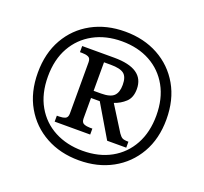

<svg xmlns="http://www.w3.org/2000/svg" viewBox="-126 -873 1097 1031"><g transform="rotate(20 422.5 -357.5)"><path d="M422 10Q316 10 233 -35.5Q150 -81 102.5 -163.5Q55 -246 55 -358Q55 -469 102 -551.5Q149 -634 232 -679.5Q315 -725 422 -725Q529 -725 612 -679.5Q695 -634 742.5 -551.5Q790 -469 790 -357Q790 -246 742.5 -163.5Q695 -81 612 -35.5Q529 10 422 10ZM423 -45Q516 -45 585.5 -83.5Q655 -122 693.5 -192.5Q732 -263 732 -358Q732 -454 693 -524Q654 -594 584.5 -632Q515 -670 423 -670Q332 -670 262 -632Q192 -594 152.5 -524Q113 -454 113 -357Q113 -259 153 -189Q193 -119 263 -82Q333 -45 423 -45ZM230 -141V-175H243Q263 -175 277.5 -181Q292 -187 292 -210V-503Q292 -526 277.5 -532Q263 -538 243 -538H230V-573H413Q585 -573 585 -456Q585 -407 557.5 -381.5Q530 -356 494 -344L583 -202Q594 -186 604 -180.5Q614 -175 639 -175V-141H530L420 -327H370V-210Q370 -187 385 -181Q400 -175 419 -175H433V-141ZM412 -368Q465 -368 485.5 -388Q506 -408 506 -451Q506 -497 484 -514Q462 -531 409 -531H370V-368Z"/></g></svg>

Font: Noto Serif Oriya
Style: Regular
Weight: 400
Designer: David Williams
Foundry: Google LLC, David Williams
Version: Version 1.051; ttfautohint (v1.8.4.7-5d5b)